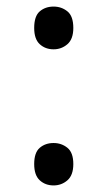

<svg xmlns="http://www.w3.org/2000/svg" viewBox="-20 -554 327 584"><path d="M84 -55Q84 -90 101 -104.5Q118 -119 143 -119Q167 -119 185 -104.5Q203 -90 203 -55Q203 -21 185 -5.5Q167 10 143 10Q118 10 101 -5.5Q84 -21 84 -55ZM84 -469Q84 -505 101 -519.5Q118 -534 143 -534Q167 -534 185 -519.5Q203 -505 203 -469Q203 -435 185 -419.5Q167 -404 143 -404Q118 -404 101 -419.5Q84 -435 84 -469Z"/></svg>

Font: sinhala115
Style: Regular
Weight: 400
Designer: Jelle Bosma - Monotype Design Team
Foundry: Monotype Imaging Inc.
Version: Version 2.006